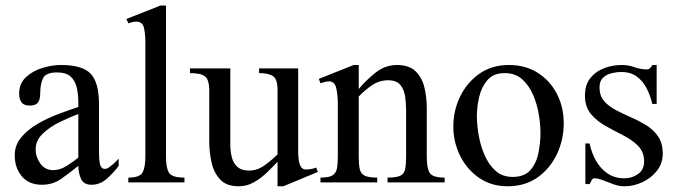

<svg xmlns="http://www.w3.org/2000/svg" viewBox="-20 -647 2403 681"><path d="M400.9 -84V-58.6Q384.3 -36.1 359.9 -13.9Q335.4 8.3 304.7 8.3Q276.4 8.3 267.1 -13.2Q257.8 -34.7 257.8 -58.6Q228.5 -35.2 198.2 -13.4Q168 8.3 128.4 8.3Q82.5 8.3 57.4 -21.7Q32.2 -51.8 32.2 -96.2Q32.2 -132.8 56.2 -160.9Q80.1 -189 116.5 -209.5Q152.8 -230 191.2 -244.1Q229.5 -258.3 257.8 -267.6V-284.2Q257.8 -311.5 252.4 -335.7Q247.1 -359.9 231 -375Q214.8 -390.1 182.1 -390.1Q142.1 -390.1 132.3 -368.9Q122.6 -347.7 122.6 -314.5Q122.6 -294.9 114.7 -283.7Q106.9 -272.5 85 -272.5Q64.5 -272.5 56.2 -284.2Q47.9 -295.9 47.9 -314.5Q47.9 -351.1 72.3 -373.5Q96.7 -396 131.1 -406.2Q165.5 -416.5 195.8 -416.5Q272.5 -416.5 301.8 -385.3Q331.1 -354 331.1 -278.3V-140.6Q331.1 -123.5 331.3 -102.3Q331.5 -81.1 333.5 -69.8Q334.5 -61.5 338.9 -54.7Q343.3 -47.9 352.5 -47.9Q359.4 -47.9 369.1 -55.2Q378.9 -62.5 387.9 -71Q397 -79.6 400.9 -84ZM257.8 -87.9V-242.7Q228 -231.4 192.6 -214.4Q157.2 -197.3 131.8 -173.1Q106.4 -148.9 106.4 -116.7Q106.4 -90.3 123 -66.9Q139.6 -43.5 169.4 -43.5Q192.4 -43.5 216.1 -58.3Q239.7 -73.2 257.8 -87.9Z M634.3 0H435.1V-17.1Q477.1 -17.1 486.3 -36.4Q495.6 -55.7 495.6 -91.3V-497.6Q495.6 -526.9 490.5 -548.6Q485.4 -570.3 462.9 -570.3Q456.1 -570.3 449.5 -568.6Q442.9 -566.9 435.1 -564.5L428.2 -579.6L549.3 -627.4H568.8V-91.3Q568.8 -50.8 579.6 -33.9Q590.3 -17.1 634.3 -17.1Z M1107.4 -37.1 984.9 13.7H964.4V-73.2Q946.8 -54.2 925.5 -33.9Q904.3 -13.7 879.6 0Q855 13.7 826.7 13.7Q782.7 13.7 760.3 -11Q737.8 -35.6 730 -72.3Q722.2 -108.9 722.2 -144V-325.2Q722.2 -364.7 706.8 -376.2Q691.4 -387.7 653.8 -387.7V-404.3H796.9V-134.3Q796.9 -111.3 802 -90.1Q807.1 -68.8 821.8 -55.4Q836.4 -42 863.8 -42Q892.6 -42 918.9 -61Q945.3 -80.1 964.4 -99.6V-328.6Q964.4 -365.7 948.7 -376.7Q933.1 -387.7 898.9 -387.7V-404.3H1037.6V-106.4Q1037.6 -97.7 1039.1 -83.3Q1040.5 -68.8 1046.1 -57.4Q1051.8 -45.9 1064.9 -45.9Q1084.5 -45.9 1101.6 -52.7Z M1557.1 0H1354.5V-17.1Q1385.3 -17.1 1399.2 -23.4Q1413.1 -29.8 1416.7 -46.1Q1420.4 -62.5 1420.4 -91.3V-256.8Q1420.4 -279.8 1417 -304.2Q1413.6 -328.6 1400.1 -345.5Q1386.7 -362.3 1356.9 -362.3Q1325.2 -362.3 1298.8 -344.2Q1272.5 -326.2 1252.4 -304.7V-91.3Q1252.4 -63 1256.1 -46.9Q1259.8 -30.8 1273.7 -23.9Q1287.6 -17.1 1317.9 -17.1V0H1116.7V-17.1Q1146.5 -17.1 1159.2 -24.9Q1171.9 -32.7 1175 -49.3Q1178.2 -65.9 1178.2 -91.3V-277.8Q1178.2 -308.1 1172.9 -333.3Q1167.5 -358.4 1147 -358.4Q1139.6 -358.4 1131.8 -356.2Q1124 -354 1116.7 -351.6L1110.8 -367.2L1234.4 -416.5H1252.4V-331.1Q1276.9 -361.3 1311.5 -388.9Q1346.2 -416.5 1387.7 -416.5Q1431.6 -416.5 1454.6 -393.6Q1477.5 -370.6 1485.6 -335.7Q1493.7 -300.8 1493.7 -264.2V-91.3Q1493.7 -52.7 1503.4 -34.9Q1513.2 -17.1 1557.1 -17.1Z M1979.5 -210Q1979.5 -151.4 1955.3 -100.3Q1931.2 -49.3 1886.7 -17.8Q1842.3 13.7 1780.3 13.7Q1722.2 13.7 1678.7 -16.6Q1635.3 -46.9 1611.6 -95.2Q1587.9 -143.6 1587.9 -198.2Q1587.9 -254.9 1612.1 -304.7Q1636.2 -354.5 1680.4 -385.5Q1724.6 -416.5 1784.7 -416.5Q1843.8 -416.5 1887.5 -388.7Q1931.2 -360.8 1955.3 -314Q1979.5 -267.1 1979.5 -210ZM1897 -175.3Q1897 -204.6 1891.1 -240.7Q1885.3 -276.9 1870.8 -310.5Q1856.4 -344.2 1832 -366Q1807.6 -387.7 1770 -387.7Q1730 -387.7 1708.7 -362.8Q1687.5 -337.9 1679.4 -302.5Q1671.4 -267.1 1671.4 -234.9Q1671.4 -206.1 1677.5 -169.4Q1683.6 -132.8 1698 -98.6Q1712.4 -64.5 1736.8 -42Q1761.2 -19.5 1798.3 -19.5Q1840.8 -19.5 1862.1 -44.7Q1883.3 -69.8 1890.1 -106Q1897 -142.1 1897 -175.3Z M2330.6 -102.1Q2330.6 -67.4 2310.1 -41.3Q2289.6 -15.1 2258.3 -0.7Q2227.1 13.7 2194.8 13.7Q2175.8 13.7 2156.2 6.6Q2136.7 -0.5 2118.9 -7.6Q2101.1 -14.6 2086.9 -14.6Q2082 -14.6 2077.9 -6.3Q2073.7 2 2071.3 5.9H2056.2V-138.2H2071.3Q2077.6 -106.4 2093.3 -78.1Q2108.9 -49.8 2134.3 -32.2Q2159.7 -14.6 2194.8 -14.6Q2222.2 -14.6 2243.4 -30Q2264.6 -45.4 2264.6 -74.2Q2264.6 -107.9 2243.4 -129.4Q2222.2 -150.9 2190.9 -166.7Q2159.7 -182.6 2128.4 -200Q2097.2 -217.3 2075.9 -242.7Q2054.7 -268.1 2054.7 -308.1Q2054.7 -345.7 2073.5 -369.6Q2092.3 -393.6 2122.3 -405Q2152.3 -416.5 2185.5 -416.5Q2208.5 -416.5 2230.5 -408.7Q2252.4 -400.9 2274.4 -400.9Q2286.6 -400.9 2293.5 -416.5H2309.1V-278.3H2293.5Q2287.1 -307.1 2273.9 -333Q2260.7 -358.9 2239 -375.2Q2217.3 -391.6 2184.1 -391.6Q2167 -391.6 2148.9 -387.2Q2130.9 -382.8 2118.7 -371.1Q2106.4 -359.4 2106.4 -336.9Q2106.4 -307.6 2122.6 -288.8Q2138.7 -270 2164.3 -256.6Q2189.9 -243.2 2218.5 -230.7Q2247.1 -218.3 2272.7 -202.4Q2298.3 -186.5 2314.5 -162.8Q2330.6 -139.2 2330.6 -102.1Z"/></svg>

Font: Scheherazade New
Style: Regular
Weight: 400
Designer: SIL International
Foundry: SIL International
Version: Version 4.000